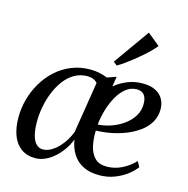

<svg xmlns="http://www.w3.org/2000/svg" viewBox="-119 -941 1042 1067"><g transform="rotate(15 402.0 -408.0)"><path d="M497.5 -543.5 488 -485.5Q521 -513 560.8 -529Q600.5 -545 644 -545.5Q691 -546 720.8 -531.2Q750.5 -516.5 765.2 -490.5Q780 -464.5 780 -432.5Q780 -390 760.5 -356.8Q741 -323.5 707.2 -299Q673.5 -274.5 632 -258.2Q590.5 -242 546.8 -233.8Q503 -225.5 463 -225Q461 -178.5 470 -137.8Q479 -97 503.2 -72Q527.5 -47 571.5 -47Q617 -47 658 -67Q699 -87 732 -121.5L749 -91Q734.5 -70 705 -46.5Q675.5 -23 634.2 -6.5Q593 10 543.5 10Q488.5 10 450.2 -10Q412 -30 390.2 -65Q368.5 -100 361 -146Q348 -112 327.5 -83.5Q307 -55 282.5 -34Q258 -13 231 -1.2Q204 10.5 177 10.5Q128 10.5 94.8 -13.8Q61.5 -38 45 -82Q28.5 -126 28.5 -186Q28.5 -237 42.2 -288.2Q56 -339.5 83 -385.8Q110 -432 148.8 -467.8Q187.5 -503.5 237.5 -524.2Q287.5 -545 347 -545Q375.5 -545 400.8 -539.2Q426 -533.5 445.5 -525.5ZM351.5 -187.5 398.5 -481Q389.5 -492.5 374 -498.8Q358.5 -505 338 -505Q297.5 -504 265 -484.8Q232.5 -465.5 208 -432.8Q183.5 -400 167 -359.2Q150.5 -318.5 142.2 -274.5Q134 -230.5 134 -188.5Q134 -140.5 142.8 -109.2Q151.5 -78 167.5 -62.8Q183.5 -47.5 205 -47.5Q227.5 -47.5 249.8 -59.8Q272 -72 291.8 -92.2Q311.5 -112.5 327 -137.5Q342.5 -162.5 351.5 -187.5ZM624.5 -505.5Q591 -505.5 563.2 -483.8Q535.5 -462 515 -426Q494.5 -390 481.5 -346.5Q468.5 -303 464.5 -260Q505.5 -262.5 544.5 -276.8Q583.5 -291 614.5 -314.5Q645.5 -338 663.8 -369Q682 -400 681.5 -436.5Q681.5 -470.5 667.2 -488Q653 -505.5 624.5 -505.5ZM460.5 -621 607 -827 678 -769Q669 -757 652.5 -740Q636 -723 614.5 -704Q593 -685 569.5 -666.2Q546 -647.5 523.2 -631.2Q500.5 -615 481.5 -604Z"/></g></svg>

Font: Merriweather 72pt
Style: Italic
Weight: 400
Italic angle: -7.8°
Version: Version 2.101